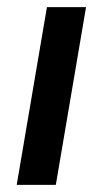

<svg xmlns="http://www.w3.org/2000/svg" viewBox="-20 -520 290 540"><path d="M112 -500H222L137 0H27Z"/></svg>

Font: Oak Sans Semibold
Style: Italic
Weight: 600
Italic angle: -9.49998°
Foundry: Erik Kennedy, Walven
Version: Version 1.000